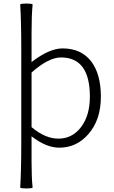

<svg xmlns="http://www.w3.org/2000/svg" viewBox="-20 -820 645 1083"><path d="M129 243Q99 243 94 238Q100 142 100 -20V-278V-537Q100 -699 94 -795Q99 -800 129 -800Q160 -800 164 -795Q158 -735 158 -633V-470Q258 -547 333 -547Q438 -547 495 -473Q549 -401 549 -275Q549 -143 478 -63Q412 13 314 13Q241 13 158 -51V94Q158 184 164 238Q160 243 129 243ZM309 -38Q388 -38 437.5 -103.5Q487 -169 487 -275Q487 -496 324 -496Q254 -496 158 -411V-257V-103Q235 -38 309 -38Z"/></svg>

Font: GenSekiGothic TW L
Style: Regular
Weight: 300
Version: Version 1.501;PS 1;hotconv 16.6.51;makeotf.lib2.5.65220